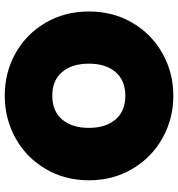

<svg xmlns="http://www.w3.org/2000/svg" viewBox="10 -770 767 828"><g transform="rotate(-90 394.0 -356.5)"><path d="M30 -357Q30 -461 79 -544Q128 -627 211.5 -673.5Q295 -720 395 -720Q495 -720 578 -673.5Q661 -627 709.5 -544Q758 -461 758 -357Q758 -253 709.5 -170Q661 -87 577.5 -40Q494 7 395 7Q295 7 211.5 -40Q128 -87 79 -170Q30 -253 30 -357ZM533 -357Q533 -430 497 -472.5Q461 -515 395 -515Q328 -515 292 -472.5Q256 -430 256 -357Q256 -285 292 -242.5Q328 -200 395 -200Q461 -200 497 -242.5Q533 -285 533 -357Z"/></g></svg>

Font: Poppins Black A&M
Style: Regular
Weight: 900
Designer: Ninad Kale (Devanagari), Jonny Pinhorn (Latin)
Foundry: Indian Type Foundry
Version: 4.004